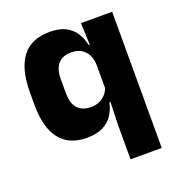

<svg xmlns="http://www.w3.org/2000/svg" viewBox="-124 -605 814 879"><g transform="rotate(-20 283.0 -165.5)"><path d="M209.5 11.5Q123.5 11.5 79.2 -45Q35 -101.5 35 -213V-273.5Q35 -387 79.5 -445Q124 -503 214 -503Q258.5 -503 288.5 -488.5Q318.5 -474 336.5 -447.5Q354.5 -421 362 -385H403.5L365 -286Q364 -316.5 353 -337.5Q342 -358.5 322 -369.8Q302 -381 274 -381Q232.5 -381 210.5 -356.2Q188.5 -331.5 188.5 -282.5V-213Q188.5 -164 210.8 -139.2Q233 -114.5 276 -114.5Q299.5 -114.5 317.8 -123Q336 -131.5 348.8 -146.5Q361.5 -161.5 367.5 -180.5L404.5 -106.5H361.5Q354.5 -73.5 337 -46.5Q319.5 -19.5 288.5 -4Q257.5 11.5 209.5 11.5ZM363 172V5L367 -127L365 -150V-348.5L367.5 -373L363 -491.5H515V172Z"/></g></svg>

Font: Anek Tamil Medium
Style: Bold
Weight: 700
Version: Version 1.003